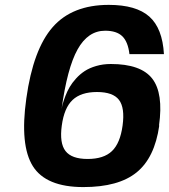

<svg xmlns="http://www.w3.org/2000/svg" viewBox="-20 -740 686 780"><path d="M626 -230H627Q608.4 -99.1 534.9 -39.6Q461.4 20 318.8 20Q167 20 113.5 -64.9Q60.1 -149.9 86.9 -339.8Q114.7 -539.6 194.1 -629.9Q273.4 -720.2 421.9 -720.2Q533.2 -720.2 586.7 -672.6Q640.1 -625 646 -520H505.9Q500 -570.3 476.8 -592.8Q453.6 -615.2 407.2 -615.2Q337.4 -615.2 295.2 -539.3Q252.9 -463.4 230 -295.9Q231.9 -307.6 235.4 -319.8Q238.8 -332 246.1 -351.1Q253.4 -370.1 263.2 -386.7Q272.9 -403.3 288.8 -420.9Q304.7 -438.5 324 -451.2Q343.3 -463.9 370.8 -471.9Q398.4 -480 430.2 -480Q552.2 -480 598.4 -420.7Q644.5 -361.3 626 -230ZM231 -230Q221.2 -158.7 246.1 -126.5Q271 -94.2 335.9 -94.2Q401.4 -94.2 434.8 -126.2Q468.3 -158.2 478 -230Q487.8 -302.2 463.4 -334.2Q439 -366.2 374 -366.2Q309.1 -366.2 274.9 -334Q240.7 -301.8 231 -230Z"/></svg>

Font: Fivo Sans Modern
Style: Italic
Weight: 700
Designer: Alexander Slobzheninov
Foundry: Alexander Slobzheninov
Version: 1.0